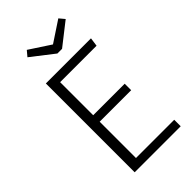

<svg xmlns="http://www.w3.org/2000/svg" viewBox="-267 -967 1047 1047"><g transform="rotate(-45 256.0 -444.0)"><path d="M452 -635H171V-380H414V-330H171V-50H466V0H111V-685H459ZM436 -857 307 -756H271L141 -857L167 -888L289 -808L410 -888Z"/></g></svg>

Font: Statis Sans Light
Style: Regular
Weight: 300
Designer: bBox Type GmbH
Foundry: bBox Type GmbH
Version: Version 1.000